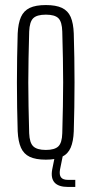

<svg xmlns="http://www.w3.org/2000/svg" viewBox="-20 -626 362 760"><path d="M161.5 6Q121.5 6 97.8 -5.2Q74 -16.5 63 -41.2Q52 -66 50 -106Q48.5 -152 47.8 -201Q47 -250 47 -299.5Q47 -349 47.8 -398Q48.5 -447 50 -493.5Q52 -534 63 -558.8Q74 -583.5 97.8 -594.8Q121.5 -606 161.5 -606Q201.5 -606 225.2 -594.8Q249 -583.5 259.8 -558.8Q270.5 -534 272 -493.5Q273.5 -447 274.2 -398.2Q275 -349.5 275 -300Q275 -250.5 274.2 -201.5Q273.5 -152.5 272 -106Q270.5 -66.5 259.8 -41.5Q249 -16.5 225.2 -5.2Q201.5 6 161.5 6ZM161.5 -32.5Q196 -32.5 210.8 -46.5Q225.5 -60.5 226.5 -98.5Q228 -156.5 229 -205.2Q230 -254 230 -300Q230 -346 229 -394.8Q228 -443.5 226.5 -501Q225.5 -539.5 211.2 -553.8Q197 -568 161.5 -568Q126 -568 111.5 -553.8Q97 -539.5 95.5 -501Q94 -443.5 93 -394.8Q92 -346 92 -299.8Q92 -253.5 93 -204.8Q94 -156 95.5 -98.5Q97 -60.5 112 -46.5Q127 -32.5 161.5 -32.5ZM278 114H249.5Q212 114 196.2 96.8Q180.5 79.5 186.5 45.5L197.5 -9H228.5L217.5 45.5Q214 66 221.5 76Q229 86 249.5 86H278Z"/></svg>

Font: Big Shoulders Display Thin Light
Style: Regular
Weight: 300
Version: Version 2.002